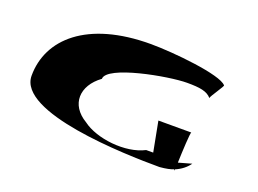

<svg xmlns="http://www.w3.org/2000/svg" viewBox="-89 -911 1308 975"><g transform="rotate(20 564.5 -424.0)"><path d="M66 -352C66 -154 645 -138 835 -138C870 -141 893 -146 909 -153C911 -150 913 -148 913 -146V-154C944 -167 969 -187 986 -211L915 -191C917 -253 922 -358 927 -358H749L780 -196H742C646 -146 485 -165 407 -224C306 -284 311 -389 407 -459C407 -530 720 -588 821 -588C890 -588 929 -582 953 -554C953 -564 1008 -640 1001 -640C965 -684 704 -710 580 -710C237 -710 66 -550 66 -352Z"/></g></svg>

Font: Ampere
Style: UltExt
Weight: 400
Version: Version 1